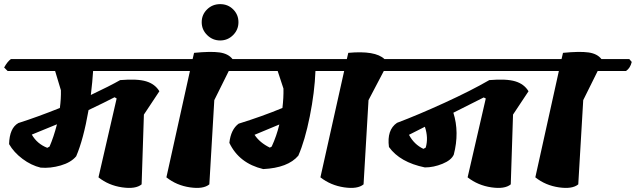

<svg xmlns="http://www.w3.org/2000/svg" viewBox="-41 -911 3080 930"><path d="M895 -625 907 -611Q900 -581 879 -567H410Q407 -518 399 -451Q492 -495 541 -523Q624 -530 667 -517Q710 -504 731 -469L656 -356L645 -18Q616 6 550.5 -3.5Q485 -13 436 -52L524 -434L514 -440Q466 -415 388 -378Q363 -235 328 -154Q303 -124 253 -109.5Q203 -95 156 -99Q110 -110 68 -141.5Q26 -173 3 -213Q5 -291 48 -315Q139 -344 249 -388Q255 -433 254 -474L226 -567H-4L-21 -584Q-5 -613 12 -625ZM188 -195 199 -201Q219 -247 235 -309Q153 -275 113 -259Q139 -214 188 -195Z M1220 -625 1232 -611Q1225 -581 1204 -567H1067L997 -426L973 -18Q944 6 879 -3.5Q814 -13 765 -52L879 -567H748L730 -584Q745 -612 764 -625H892L899 -655Q980 -663 1022.5 -657Q1065 -651 1085 -625Z M1114 -803.5Q1114 -767 1088 -741Q1062 -715 1025.5 -715Q989 -715 962.5 -741Q936 -767 936 -803.5Q936 -840 962 -865.5Q988 -891 1025.5 -891Q1063 -891 1088.5 -865.5Q1114 -840 1114 -803.5Z M1966 -625 1978 -611Q1971 -581 1950 -567H1818L1744 -426L1720 -18Q1691 6 1626 -3.5Q1561 -13 1511 -52L1626 -567H1487Q1483 -464 1459.5 -347Q1436 -230 1404 -157Q1354 -98 1234 -92Q1117 -120 1070 -219Q1077 -284 1115 -312Q1228 -347 1327 -388Q1333 -438 1332 -482L1304 -567H1072L1055 -584Q1067 -611 1088 -625H1639L1646 -655Q1777 -667 1821 -625ZM1266 -196 1275 -201Q1299 -253 1312 -308Q1260 -286 1192 -258Q1217 -220 1266 -196Z M2683 -625 2695 -611Q2688 -581 2667 -567H1821L1803 -584Q1818 -612 1837 -625ZM2312 -434 2302 -439Q2204 -389 2155 -365Q2185 -270 2157 -162Q2145 -135 2102 -117.5Q2059 -100 2017 -100Q1896 -125 1843 -199Q1832 -282 1882 -316Q1983 -354 2112 -413Q2241 -472 2329 -523Q2412 -530 2455 -517Q2498 -504 2519 -469L2444 -356L2433 -18Q2404 6 2339 -3.5Q2274 -13 2224 -52ZM2010 -190 2021 -196Q2035 -243 2017 -297Q1972 -275 1940 -258Q1965 -211 2010 -190Z M3007 -625 3019 -611Q3012 -581 2991 -567H2854L2784 -426L2760 -18Q2731 6 2666 -3.5Q2601 -13 2552 -52L2666 -567H2535L2517 -584Q2532 -612 2551 -625H2679L2686 -655Q2767 -663 2809.5 -657Q2852 -651 2872 -625Z"/></svg>

Font: Tillana
Style: Bold
Weight: 700
Designer: Lipi Raval (Devanagari, Latin), Jonny Pinhorn (Latin)
Foundry: Indian Type Foundry
Version: Version 2.002;PS 1.0;hotconv 1.0.79;makeotf.lib2.5.61930; tt